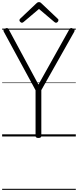

<svg xmlns="http://www.w3.org/2000/svg" viewBox="-20 -1278 730 1798"><path d="M340 14Q313 14 313 -5V-433L15 -982Q10 -992 13.5 -998.5Q17 -1005 29 -1011Q42 -1017 49 -1015Q56 -1013 63 -1000L340 -486L627 -999Q635 -1013 642.5 -1015Q650 -1017 661 -1011Q675 -1005 677.5 -998.5Q680 -992 676 -982L367 -434V-5Q367 14 340 14ZM185 -1065Q178 -1065 170 -1072.5Q162 -1080 162 -1088Q162 -1091 163 -1094.5Q164 -1098 168 -1102L319 -1245Q325 -1251 330.5 -1254.5Q336 -1258 345 -1258Q354 -1258 359 -1254.5Q364 -1251 370 -1245L522 -1101Q526 -1098 526.5 -1094.5Q527 -1091 527 -1088Q527 -1080 520 -1072.5Q513 -1065 505 -1065Q500 -1065 496.5 -1067Q493 -1069 488 -1073L345 -1194L202 -1073Q197 -1069 193.5 -1067Q190 -1065 185 -1065ZM0 490H690V500H0ZM0 -20H690V0H0ZM0 -505H690V-500H0ZM0 -1010H690V-1000H0Z"/></svg>

Font: Playwrite PE Guides
Style: Regular
Weight: 400
Designer: Veronika Burian, José Scaglione
Foundry: TypeTogether
Version: Version 1.003